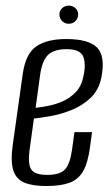

<svg xmlns="http://www.w3.org/2000/svg" viewBox="-20 -638 388 669"><path d="M140.6 10.2Q93.3 10.2 64.7 -1.8Q36.1 -13.7 26.3 -44.6Q16.5 -75.5 24.4 -133.1L59.4 -381.5Q69.7 -452 107.3 -477Q145 -502 210 -502Q289.5 -502 318.6 -472Q347.7 -442 333.2 -367.9Q324.3 -323.9 295.5 -296.8Q266.8 -269.7 229.3 -254.8Q191.9 -239.8 156.1 -233.5Q120.4 -227.1 98.2 -225L83.5 -119.1Q76.2 -68.5 88.3 -48.5Q100.3 -28.6 144.5 -28.6Q188.8 -28.6 206.6 -47.8Q224.3 -67.1 231.2 -117.7L239.3 -177.6H300.7L293.7 -125.6Q286.5 -71.2 269.8 -41.9Q253.1 -12.6 222.2 -1.2Q191.2 10.2 140.6 10.2ZM104.1 -262.3Q123.8 -264.4 149.5 -269.5Q175.2 -274.5 200.4 -286Q225.5 -297.5 244.5 -317.5Q263.5 -337.6 270 -369Q280.6 -413.8 270.2 -440.2Q259.8 -466.7 212.7 -466.7Q169 -466.7 147.9 -447.2Q126.8 -427.6 119.6 -375.8ZM219.8 -555.2Q206 -555.2 196.5 -564.6Q187 -574 187 -587.3Q187 -600.6 196.5 -609.5Q206 -618.4 219.8 -618.4Q233.5 -618.4 242.9 -609.5Q252.3 -600.6 252.3 -587.3Q252.3 -574 242.9 -564.6Q233.5 -555.2 219.8 -555.2Z"/></svg>

Font: Alumni Sans Thin
Style: Italic
Weight: 100
Italic angle: -8°
Designer: Robert E. Leuschke
Foundry: Robert E. Leuschke
Version: Version 1.016